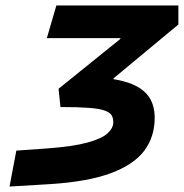

<svg xmlns="http://www.w3.org/2000/svg" viewBox="-20 -675 675 705"><path d="M397 -352 377 -387Q436 -380 474 -362Q512 -344 530 -314.5Q548 -285 548 -242Q548 -173 510 -122Q472 -71 388 -39.5Q304 -8 165 1L15 10L40 -122L153 -130Q248 -137 301 -151.5Q354 -166 375 -185.5Q396 -205 396 -226Q396 -241 390 -251.5Q384 -262 364.5 -269Q345 -276 306 -279Q267 -282 202 -282L195 -349L449 -554L422 -505V-585H635L370 -365L397 -414ZM152 -535 187 -655H635V-585L521 -535Z"/></svg>

Font: Intel One Mono Light
Style: Italic
Weight: 300
Italic angle: -16°
Monospace: yes
Designer: Fred Shallcrass
Foundry: Frere-Jones Type LLC
Version: Version 1.004